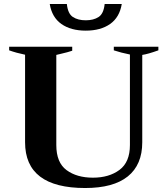

<svg xmlns="http://www.w3.org/2000/svg" viewBox="-20 -935 842 965"><path d="M230 -915H316Q321 -866 346.5 -849.5Q372 -833 411 -833Q450 -833 475.5 -849.5Q501 -866 506 -915H592Q581 -848 533.5 -814.5Q486 -781 411 -781Q336 -781 288.5 -814.5Q241 -848 230 -915ZM106 -220V-660Q62 -669 26 -682V-700H343V-680Q323 -673 284 -664L263 -659V-206Q263 -118 314.5 -80Q366 -42 447 -42Q528 -42 580.5 -81Q633 -120 633 -206V-661Q588 -670 552 -682V-700H776V-682Q723 -663 695 -659V-220Q695 -107 622.5 -48.5Q550 10 408 10Q106 10 106 -220Z"/></svg>

Font: Trirong Bold
Style: Regular
Weight: 700
Designer: Katatrad Team
Foundry: CadsonDemak
Version: Version 1.000